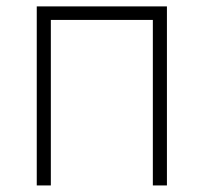

<svg xmlns="http://www.w3.org/2000/svg" viewBox="-20 -565 621 585"><path d="M92 0V-545.5H488.6V0H445.7V-504.3H134.9V0Z"/></svg>

Font: Inter UI Extra Light
Style: Regular
Weight: 200
Designer: Rasmus Andersson
Foundry: rsms
Version: 3.2;8d6f07862